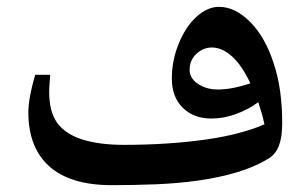

<svg xmlns="http://www.w3.org/2000/svg" viewBox="-20 -682 888 562"><path d="M307 -140Q186 -140 124.5 -195Q63 -250 63 -353Q63 -374 68 -401.5Q73 -429 83 -463H127Q126 -450 125 -437Q124 -424 124 -413Q124 -355 147 -323Q170 -291 217 -275Q241 -267 272.5 -262.5Q304 -258 343 -258Q408 -258 468.5 -262Q529 -266 582 -273.5Q635 -281 678.5 -292.5Q722 -304 754 -318Q751 -333 746.5 -349Q742 -365 736 -383Q708 -362 671.5 -348.5Q635 -335 599 -335Q547 -335 515 -366.5Q483 -398 483 -452Q483 -505 503 -554Q523 -603 554 -632Q587 -662 621 -662Q668 -662 712 -618Q756 -574 781 -497Q794 -458 800 -414.5Q806 -371 806 -323Q806 -311 804.5 -292.5Q803 -274 796 -254.5Q789 -235 771 -221Q728 -194 674.5 -178Q621 -162 560 -153.5Q499 -145 435 -142.5Q371 -140 307 -140ZM618 -420Q638 -420 662 -424.5Q686 -429 713 -438Q688 -491 659 -517Q630 -543 600 -543Q575 -543 555 -524.5Q535 -506 535 -477Q535 -453 559.5 -436.5Q584 -420 618 -420Z"/></svg>

Font: Noto Naskh Arabic UI
Style: Regular
Weight: 400
Designer: Monotype Design Team, David Williams, Mohamad Dakak and Nizar Qandah
Foundry: Monotype Imaging Inc.
Version: Version 2.014